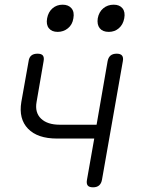

<svg xmlns="http://www.w3.org/2000/svg" viewBox="-20 -789 640 819"><path d="M377 10Q360 10 354 2Q348 -6 351 -22L382 -198H223Q140 -198 99.5 -240Q59 -282 71 -354L102 -528Q104 -544 113.5 -552Q123 -560 140 -560Q157 -560 163 -552Q169 -544 166 -528L136 -354Q128 -309 155 -283Q182 -257 235 -257H392L439 -528Q442 -544 451.5 -552Q461 -560 478 -560Q494 -560 500.5 -552Q507 -544 504 -528L415 -22Q412 -6 402.5 2Q393 10 377 10ZM444 -653Q418 -653 405.5 -668.5Q393 -684 397 -711Q402 -738 420.5 -753.5Q439 -769 465 -769Q490 -769 502.5 -753.5Q515 -738 510 -711Q505 -684 487 -668.5Q469 -653 444 -653ZM226 -653Q201 -653 188.5 -668.5Q176 -684 181 -711Q186 -738 204 -753.5Q222 -769 247 -769Q272 -769 285 -753.5Q298 -738 293 -711Q289 -684 270 -668.5Q251 -653 226 -653Z"/></svg>

Font: Maple Mono NL ExtraLight
Style: Italic
Weight: 275
Italic angle: -10°
Monospace: yes
Designer: subframe7536
Version: Version 7.000